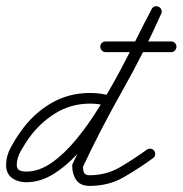

<svg xmlns="http://www.w3.org/2000/svg" viewBox="-29 -582 599 630"><path d="M346 -247Q344 -240 338 -236Q332 -232 325 -234Q295 -242 267 -242Q204 -242 153 -210.5Q102 -179 66 -129Q54 -112 40 -88Q26 -64 26 -41Q26 -27 35.5 -23Q45 -19 57 -19Q99 -19 140.5 -48Q182 -77 221.5 -125Q261 -173 297 -231.5Q333 -290 365 -350Q397 -410 423 -463Q449 -516 469 -552Q472 -559 479 -561Q486 -563 492 -559Q499 -556 501 -549Q503 -542 499 -536Q478 -496 450.5 -440.5Q423 -385 390 -322.5Q357 -260 319 -200.5Q281 -141 238.5 -92Q196 -43 150.5 -13.5Q105 16 57 16Q30 16 10.5 2Q-9 -12 -9 -41Q-9 -70 6.5 -98.5Q22 -127 38 -149Q78 -207 136.5 -242Q195 -277 267 -277Q300 -277 333 -268Q340 -266 344 -260Q348 -254 346 -247ZM491 -560Q498 -557 500.5 -550Q503 -543 500 -537Q442 -407 371.5 -282.5Q301 -158 241 -30Q241 -29 242 -33Q243 -37 243 -37Q243 -25 246.5 -16Q250 -7 265 -7Q320 -7 365 -33.5Q410 -60 453 -91Q459 -95 466 -94Q473 -93 477 -87Q481 -81 480 -74Q479 -67 473 -63Q425 -28 376 0Q327 28 265 28Q235 28 221.5 9Q208 -10 208 -37Q208 -37 208 -41Q209 -44 209 -44Q270 -173 340 -297.5Q410 -422 468 -551Q471 -558 478 -560.5Q485 -563 491 -560ZM300 -429Q300 -436 305 -441Q310 -446 318 -446Q371 -446 425 -446Q479 -446 533 -446Q540 -446 545 -441Q550 -436 550 -429Q550 -422 545 -416.5Q540 -411 533 -411Q479 -411 425 -411Q371 -411 318 -411Q310 -411 305 -416.5Q300 -422 300 -429Z"/></svg>

Font: FRB American Cursive Guidelines Arrows
Style: Italic
Weight: 400
Italic angle: -25°
Version: Version 2.0;Modular Font Editor K font №1